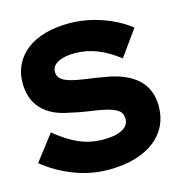

<svg xmlns="http://www.w3.org/2000/svg" viewBox="-107 -806 857 911"><g transform="rotate(-15 322.0 -350.0)"><path d="M0 -107Q24 -139 48 -169.5Q72 -200 96 -232Q157 -182 211.5 -158.5Q266 -135 329 -135Q389 -135 422 -152.5Q455 -170 455 -203Q455 -232 434.5 -246Q414 -260 379.5 -268Q345 -276 299.5 -282Q254 -288 204 -300Q119 -315 73 -364Q27 -413 27 -492Q27 -543 47 -583Q67 -623 104 -651.5Q141 -680 194 -695Q247 -710 314 -710Q353 -710 393 -703Q433 -696 471 -683Q509 -670 544 -651.5Q579 -633 608 -610Q585 -578 562.5 -546.5Q540 -515 517 -483Q465 -524 412 -545Q359 -566 302 -566Q250 -566 219.5 -549.5Q189 -533 189 -505Q189 -481 205.5 -468Q222 -455 252 -447Q282 -439 324 -433.5Q366 -428 417 -419Q518 -402 570.5 -352.5Q623 -303 623 -220Q623 -169 603 -127Q583 -85 544 -54.5Q505 -24 448 -7Q391 10 316 10Q231 10 148.5 -21.5Q66 -53 0 -107Z"/></g></svg>

Font: Rosa Sans Black
Style: Regular
Weight: 900
Designer: Pentagram / MCKL
Foundry: Pentagram / MCKL
Version: Version 1.005;September 16, 2019;FontCreator 11.5.0.2425 64-